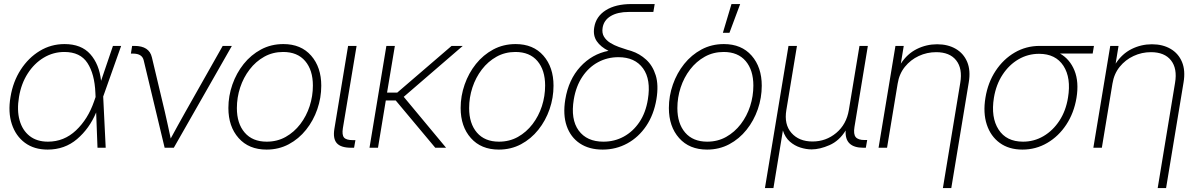

<svg xmlns="http://www.w3.org/2000/svg" viewBox="-20 -748 6064 972"><path d="M221.2 9.3Q152.8 9.3 106.2 -25.1Q59.6 -59.6 39.8 -119.9Q20 -180.2 33.2 -257.3Q45.9 -335 85 -395.3Q124 -455.6 181.2 -490.2Q238.3 -524.9 306.6 -524.9Q391.6 -524.9 437 -473.9Q482.4 -422.9 491.7 -338.9L551.8 -515.6H593.3L502.4 -259.3L515.1 0H473.6L466.8 -178.7Q432.6 -97.2 370.1 -43.9Q307.6 9.3 221.2 9.3ZM463.9 -256.8 462.9 -278.3Q459 -373.5 422.6 -429.2Q386.2 -484.9 305.7 -484.9Q249.5 -484.9 201.4 -456.1Q153.3 -427.2 120.4 -376Q87.4 -324.7 76.2 -257.3Q64.9 -190.4 79.1 -139.4Q93.3 -88.4 129.9 -59.6Q166.5 -30.8 222.7 -30.8Q304.2 -30.8 364.7 -87.9Q425.3 -145 456.1 -234.4Z M813.5 0 707.5 -442.4Q699.7 -476.6 653.8 -476.6H642.6L648.9 -515.6H660.6Q735.8 -515.6 749 -457.5L814.5 -182.1Q822.3 -148.9 829.6 -114.7Q836.9 -80.6 844.2 -46.9Q862.8 -80.6 881.3 -114.7Q899.9 -148.9 918.9 -182.1L1107.4 -515.6H1153.8L859.9 0Z M1329.6 9.3Q1239.7 9.3 1188 -49.1Q1136.2 -107.4 1136.2 -201.2Q1136.2 -262.2 1156.5 -320.1Q1176.8 -377.9 1213.6 -424.1Q1250.5 -470.2 1301.5 -497.6Q1352.5 -524.9 1414.6 -524.9Q1503.9 -524.9 1555.2 -466.3Q1606.4 -407.7 1606.4 -314Q1606.4 -252.9 1586.4 -195.1Q1566.4 -137.2 1529.5 -91.1Q1492.7 -44.9 1441.9 -17.8Q1391.1 9.3 1329.6 9.3ZM1330.1 -30.8Q1383.3 -30.8 1426.3 -54.9Q1469.2 -79.1 1500.2 -119.6Q1531.2 -160.2 1547.6 -210.7Q1564 -261.2 1564 -314.9Q1564 -393.1 1524.9 -439Q1485.8 -484.9 1413.6 -484.9Q1360.8 -484.9 1317.9 -460.9Q1274.9 -437 1243.7 -396.2Q1212.4 -355.5 1195.8 -304.9Q1179.2 -254.4 1179.2 -200.7Q1179.2 -122.6 1218.8 -76.7Q1258.3 -30.8 1330.1 -30.8Z M1758.3 0Q1705.6 0 1685.1 -23.2Q1664.6 -46.4 1672.9 -96.2L1742.2 -515.6H1785.2L1715.8 -99.1Q1710.4 -65.4 1721.4 -52Q1732.4 -38.6 1766.1 -38.6H1779.3L1772.5 0Z M1979 -515.6 1939.5 -279.3H1991.2L2266.1 -515.6H2322.8L2023.9 -257.8L2238.3 0H2183.6L1983.4 -239.3H1933.1L1893.6 0H1850.6L1936 -515.6Z M2505.4 9.3Q2415.5 9.3 2363.8 -49.1Q2312 -107.4 2312 -201.2Q2312 -262.2 2332.3 -320.1Q2352.5 -377.9 2389.4 -424.1Q2426.3 -470.2 2477.3 -497.6Q2528.3 -524.9 2590.3 -524.9Q2679.7 -524.9 2731 -466.3Q2782.2 -407.7 2782.2 -314Q2782.2 -252.9 2762.2 -195.1Q2742.2 -137.2 2705.3 -91.1Q2668.5 -44.9 2617.7 -17.8Q2566.9 9.3 2505.4 9.3ZM2505.9 -30.8Q2559.1 -30.8 2602.1 -54.9Q2645 -79.1 2676 -119.6Q2707 -160.2 2723.4 -210.7Q2739.7 -261.2 2739.7 -314.9Q2739.7 -393.1 2700.7 -439Q2661.6 -484.9 2589.4 -484.9Q2536.6 -484.9 2493.7 -460.9Q2450.7 -437 2419.4 -396.2Q2388.2 -355.5 2371.6 -304.9Q2355 -254.4 2355 -200.7Q2355 -122.6 2394.5 -76.7Q2434.1 -30.8 2505.9 -30.8Z M3030.8 9.3Q2962.4 9.3 2915.5 -22Q2868.7 -53.2 2848.9 -110.1Q2829.1 -167 2841.8 -244.6Q2858.4 -345.2 2917.7 -409.9Q2977.1 -474.6 3060.5 -490.7Q3021 -510.3 3001.2 -539.3Q2981.4 -568.4 2988.3 -609.4Q2997.1 -664.6 3046.6 -696Q3096.2 -727.5 3176.8 -727.5H3294.4L3287.6 -687.5H3163.1Q3106.9 -687.5 3072 -666.7Q3037.1 -646 3030.8 -607.9Q3026.4 -581.1 3037.6 -562.5Q3048.8 -543.9 3069.1 -531.2Q3089.4 -518.6 3112.8 -510.3Q3136.2 -502 3156.7 -495.6Q3162.1 -494.1 3167.2 -492.7Q3172.4 -491.2 3176.8 -489.7Q3218.3 -476.1 3251.2 -446Q3284.2 -416 3299.6 -366.7Q3314.9 -317.4 3303.2 -245.6Q3290 -167.5 3251.5 -110.4Q3212.9 -53.2 3155.8 -22Q3098.6 9.3 3030.8 9.3ZM3034.7 -30.8Q3090.8 -30.8 3137.7 -56.4Q3184.6 -82 3216.8 -129.6Q3249 -177.2 3259.8 -244.6Q3276.4 -345.2 3235.4 -401.9Q3194.3 -458.5 3110.8 -458.5Q3054.7 -458.5 3007.6 -433.1Q2960.4 -407.7 2928.2 -359.6Q2896 -311.5 2884.8 -244.6Q2868.2 -144 2909.4 -87.4Q2950.7 -30.8 3034.7 -30.8Z M3559.6 9.3Q3469.7 9.3 3418 -49.1Q3366.2 -107.4 3366.2 -201.2Q3366.2 -262.2 3386.5 -320.1Q3406.7 -377.9 3443.6 -424.1Q3480.5 -470.2 3531.5 -497.6Q3582.5 -524.9 3644.5 -524.9Q3733.9 -524.9 3785.2 -466.3Q3836.4 -407.7 3836.4 -314Q3836.4 -252.9 3816.4 -195.1Q3796.4 -137.2 3759.5 -91.1Q3722.7 -44.9 3671.9 -17.8Q3621.1 9.3 3559.6 9.3ZM3560.1 -30.8Q3613.3 -30.8 3656.2 -54.9Q3699.2 -79.1 3730.2 -119.6Q3761.2 -160.2 3777.6 -210.7Q3793.9 -261.2 3793.9 -314.9Q3793.9 -393.1 3754.9 -439Q3715.8 -484.9 3643.6 -484.9Q3590.8 -484.9 3547.9 -460.9Q3504.9 -437 3473.6 -396.2Q3442.4 -355.5 3425.8 -304.9Q3409.2 -254.4 3409.2 -200.7Q3409.2 -122.6 3448.7 -76.7Q3488.3 -30.8 3560.1 -30.8ZM3639.6 -582 3683.1 -727.5H3727.1L3672.9 -582Z M3852.5 204.1 3971.7 -515.6H4014.6L3960.9 -190.9Q3948.7 -118.2 3986.8 -75Q4024.9 -31.7 4093.3 -31.7Q4161.6 -31.7 4213.4 -75Q4265.1 -118.2 4277.3 -190.9L4331.1 -515.6H4373.5L4305.7 -105Q4299.8 -68.8 4312 -54Q4324.2 -39.1 4357.4 -39.1H4370.1L4363.3 0H4351.1Q4255.4 0 4261.2 -87.4Q4228.5 -34.7 4179.2 -13.2Q4129.9 8.3 4088.9 8.3Q4061.5 8.3 4032 -1Q4002.4 -10.3 3978.5 -31.2Q3954.6 -52.2 3943.4 -87.4L3895.5 204.1Z M4524.4 -324.7 4470.7 0H4427.7L4513.2 -515.6H4555.2L4540.5 -425.8Q4572.8 -475.6 4621.3 -499.8Q4669.9 -523.9 4724.1 -523.9Q4778.8 -523.9 4818.6 -500.7Q4858.4 -477.5 4876.5 -434.3Q4894.5 -391.1 4884.3 -330.6L4795.9 204.1H4753.4L4841.3 -328.6Q4853.5 -400.9 4820.8 -442.4Q4788.1 -483.9 4719.2 -483.9Q4672.9 -483.9 4631.3 -464.6Q4589.8 -445.3 4561 -409.7Q4532.2 -374 4524.4 -324.7Z M5156.2 9.3Q5087.9 9.3 5041.5 -24.4Q4995.1 -58.1 4975.6 -117.4Q4956.1 -176.8 4968.8 -253.4Q4981.4 -330.6 5020.5 -389.6Q5059.6 -448.7 5117.2 -482.2Q5174.8 -515.6 5243.2 -515.6H5518.1L5511.7 -477.1H5346.2Q5396.5 -448.2 5419.7 -390.6Q5442.9 -333 5429.7 -252.4Q5417 -176.3 5378.2 -117.2Q5339.4 -58.1 5281.7 -24.4Q5224.1 9.3 5156.2 9.3ZM5240.2 -475.6Q5184.1 -475.6 5136.2 -447.8Q5088.4 -419.9 5055.7 -370.1Q5022.9 -320.3 5011.7 -253.4Q4995.6 -153.8 5035.2 -92.3Q5074.7 -30.8 5159.2 -30.8Q5214.8 -30.8 5262.7 -58.8Q5310.5 -86.9 5343.3 -137Q5376 -187 5386.7 -253.4Q5403.3 -353.5 5363.8 -414.6Q5324.2 -475.6 5240.2 -475.6Z M5611.8 -324.7 5558.1 0H5515.1L5600.6 -515.6H5642.6L5627.9 -425.8Q5660.2 -475.6 5708.7 -499.8Q5757.3 -523.9 5811.5 -523.9Q5866.2 -523.9 5906 -500.7Q5945.8 -477.5 5963.9 -434.3Q5981.9 -391.1 5971.7 -330.6L5883.3 204.1H5840.8L5928.7 -328.6Q5940.9 -400.9 5908.2 -442.4Q5875.5 -483.9 5806.6 -483.9Q5760.3 -483.9 5718.8 -464.6Q5677.2 -445.3 5648.4 -409.7Q5619.6 -374 5611.8 -324.7Z"/></svg>

Font: Inter Display ExtraLight
Style: Italic
Weight: 200
Italic angle: -9.39999°
Designer: Rasmus Andersson
Foundry: rsms
Version: Version 4.000;git-a52131595